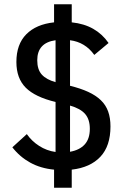

<svg xmlns="http://www.w3.org/2000/svg" viewBox="-20 -800 577 902"><path d="M499 -206Q499 -114 451.5 -63.5Q404 -13 317 -3V82H234V-3Q171 -9 122 -36Q73 -63 38 -108L106 -170Q129 -137 164 -114.5Q199 -92 241 -86V-321Q145 -344 101 -388Q57 -432 57 -509Q57 -592 103.5 -639Q150 -686 234 -695V-780H317V-695Q375 -689 418 -664.5Q461 -640 490 -598L423 -542Q380 -602 309 -611V-397Q358 -385 394 -368.5Q430 -352 453.5 -329.5Q477 -307 488 -276.5Q499 -246 499 -206ZM155 -517Q155 -473 176.5 -449.5Q198 -426 241 -414V-611Q155 -599 155 -517ZM402 -195Q402 -239 380 -264.5Q358 -290 309 -304V-87Q354 -95 378 -121.5Q402 -148 402 -195Z"/></svg>

Font: IBM Plex Sans Condensed Medium
Style: Regular
Weight: 500
Width: 3
Designer: Mike Abbink, Paul van der Laan, Pieter van Rosmalen
Foundry: Bold Monday
Version: Version 1.3